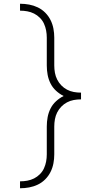

<svg xmlns="http://www.w3.org/2000/svg" viewBox="-20 -853 540 1026"><path d="M87 153V116Q107 116 126 112.5Q145 109 162 100.5Q179 92 193 78Q207 64 215 46.5Q223 29 226.5 10Q230 -9 230 -28V-177Q230 -202 234.5 -226.5Q239 -251 250 -273Q261 -295 279.5 -312Q298 -329 320 -340Q298 -351 279.5 -368Q261 -385 250 -407Q239 -429 234.5 -453.5Q230 -478 230 -503V-652Q230 -671 226.5 -690Q223 -709 215 -726.5Q207 -744 193 -758Q179 -772 162 -780.5Q145 -789 126 -792.5Q107 -796 87 -796V-833Q112 -833 136 -828.5Q160 -824 182 -813.5Q204 -803 221.5 -785.5Q239 -768 250 -746Q261 -724 265.5 -700Q270 -676 270 -652V-503Q270 -483 273.5 -464Q277 -445 285.5 -428Q294 -411 307.5 -397Q321 -383 338 -374Q355 -365 374 -361.5Q393 -358 413 -358V-322Q393 -322 374 -318.5Q355 -315 338 -306Q321 -297 307.5 -283Q294 -269 285.5 -252Q277 -235 273.5 -216Q270 -197 270 -177V-28Q270 -4 265.5 20Q261 44 250 66Q239 88 221.5 105.5Q204 123 182 133.5Q160 144 136 148.5Q112 153 87 153Z"/></svg>

Font: Iosevka SS04 Extralight
Style: Regular
Weight: 200
Monospace: yes
Designer: Belleve Invis
Foundry: Belleve Invis
Version: Version 19.0.0; ttfautohint (v1.8.4)